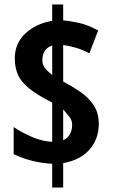

<svg xmlns="http://www.w3.org/2000/svg" viewBox="-20 -779 506 857"><path d="M213 -48Q120 -53 41 -91V-212Q74 -189 121 -168.5Q168 -148 213 -146V-321Q144 -356 108 -386Q72 -416 59 -448Q46 -480 46 -518Q46 -586 93.5 -630Q141 -674 213 -686V-759H262V-688Q297 -685 335.5 -676Q374 -667 418 -643L379 -541Q347 -558 316.5 -566.5Q286 -575 262 -578V-415Q302 -394 338.5 -369Q375 -344 398 -309.5Q421 -275 421 -226Q421 -159 379.5 -111.5Q338 -64 262 -51V58H213ZM213 -576Q169 -561 169 -510Q169 -491 180 -476.5Q191 -462 213 -444ZM262 -153Q302 -171 302 -223Q302 -242 289 -258.5Q276 -275 262 -291Z"/></svg>

Font: Noto Sans Telugu ExtraCondensed
Style: Bold
Weight: 700
Width: 2
Designer: Jelle Bosma - Monotype Design Team
Foundry: Monotype Imaging Inc.
Version: Version 2.005; ttfautohint (v1.8.4.7-5d5b)